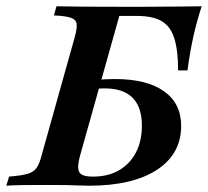

<svg xmlns="http://www.w3.org/2000/svg" viewBox="-41 -591 662 611"><path d="M-21 0 -12.1 -29Q29 -32.3 48.4 -38.3Q67.7 -44.4 76.6 -58.5Q85.5 -72.6 91.9 -98.4L196.8 -472.6Q204.8 -501.6 202.8 -515.3Q200.8 -529 183.9 -534.7Q166.9 -540.3 130.6 -541.9L138.7 -571Q171.8 -570.2 225 -569.8Q278.2 -569.4 351.6 -569.4Q383.1 -569.4 412.5 -569.4Q441.9 -569.4 471.8 -569.8Q501.6 -570.2 533.1 -570.2Q564.5 -570.2 600.8 -571Q584.7 -521.8 573.8 -472.2Q562.9 -422.6 555.6 -366.9H525.8Q525.8 -430.6 513.7 -469Q501.6 -507.3 473.4 -523.8Q445.2 -540.3 394.4 -540.3H338.7L214.5 -98.4Q207.3 -72.6 207.7 -57.3Q208.1 -41.9 219 -35.5Q229.8 -29 254.8 -29Q303.2 -29 337.9 -49.2Q372.6 -69.4 391.5 -105.6Q410.5 -141.9 410.5 -191.1Q410.5 -250 381 -279.8Q351.6 -309.7 291.9 -309.7Q284.7 -309.7 276.6 -309.3Q268.5 -308.9 258.9 -307.3L266.9 -335.5Q277.4 -337.9 293.1 -338.7Q308.9 -339.5 324.2 -339.5Q425.8 -339.5 480.6 -300.8Q535.5 -262.1 535.5 -190.3Q535.5 -100.8 458.1 -50.4Q380.6 0 241.9 0Q225.8 0 210.5 -0.8Q195.2 -1.6 172.6 -2Q150 -2.4 110.5 -2.4Q66.1 -2.4 31.5 -2Q-3.2 -1.6 -21 0Z"/></svg>

Font: Playfair 5pt SemiExpanded Light
Style: Bold Italic
Weight: 700
Italic angle: -15.6°
Version: Version 2.001;gftools[0.9.30]